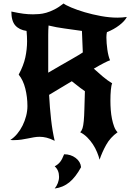

<svg xmlns="http://www.w3.org/2000/svg" viewBox="-20 -796 746 1099"><path d="M653 -39Q611 -9 587.5 33.5Q564 76 550 118Q545 98 535.5 75Q526 52 512 30.5Q498 9 479.5 -9.5Q461 -28 439 -39Q448 -48 452.5 -62.5Q457 -77 459.5 -103.5Q462 -130 463 -171Q464 -212 466 -274Q462 -276 439.5 -293Q417 -310 391 -331Q356 -310 322.5 -290Q289 -270 261 -253Q265 -178 272.5 -111.5Q280 -45 293 10Q267 -3 246.5 -8Q226 -13 207 -13Q190 -13 173.5 -10Q157 -7 139.5 -3.5Q122 0 103 3Q84 6 61 6Q56 6 50 6Q44 6 39 5Q60 -8 78 -29.5Q96 -51 109 -77Q122 -103 129.5 -132Q137 -161 137 -189Q137 -240 125 -288.5Q113 -337 87 -369Q115 -421 125 -467.5Q135 -514 135 -560Q135 -587 132 -619Q90 -625 67.5 -650.5Q45 -676 45 -730Q87 -721 114 -717.5Q141 -714 169 -714Q185 -714 204 -715.5Q223 -717 244.5 -723Q266 -729 291 -741.5Q316 -754 344 -776Q355 -767 388 -753Q421 -739 465 -726Q509 -713 558.5 -704Q608 -695 652 -695Q666 -695 679 -696Q692 -697 706 -699Q695 -676 663 -651.5Q631 -627 592 -612Q589 -598 589 -582Q589 -566 590.5 -548Q592 -530 594.5 -512Q597 -494 601 -478Q605 -462 610 -451Q600 -448 575.5 -435.5Q551 -423 517 -403Q540 -382 567 -359Q594 -336 622 -319Q617 -308 614.5 -281Q612 -254 612 -219Q612 -193 614 -166.5Q616 -140 621 -115.5Q626 -91 633.5 -71Q641 -51 653 -39ZM449 -619Q395 -627 349 -633Q303 -639 258 -650Q256 -625 256 -596Q256 -567 256 -537V-459V-380Q288 -399 322 -418.5Q356 -438 385 -454.5Q414 -471 433 -482.5Q452 -494 454 -496ZM293 156Q312 146 324 131Q336 116 347 87Q385 87 413 108Q441 129 444 161Q413 218 377 247.5Q341 277 293 283Q304 270 311 252Q318 234 318 216Q318 178 293 156Z"/></svg>

Font: New Rocker
Style: Regular
Weight: 400
Designer: Pablo Impallari, Brenda Gallo, Rodrigo Fuenzalida
Foundry: Pablo Impallari, Brenda Gallo, Rodrigo Fuenzalida
Version: Version 1.000; ttfautohint (v0.93) -l 8 -r 50 -G 200 -x 14 -